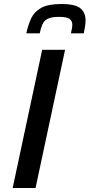

<svg xmlns="http://www.w3.org/2000/svg" viewBox="-20 -936 446 956"><path d="M43 0 190 -688H304L157 0ZM111 -770Q120 -812 135.5 -845Q151 -878 185.5 -897Q220 -916 285 -916Q356 -916 381 -894Q406 -872 406 -836Q406 -821 403.5 -804.5Q401 -788 397 -770H333Q336 -782 338 -793Q340 -804 340 -813Q340 -832 326.5 -842Q313 -852 274 -852Q236 -852 217.5 -842.5Q199 -833 191 -814.5Q183 -796 178 -770Z"/></svg>

Font: Saira Medium
Style: Italic
Weight: 500
Italic angle: -12°
Designer: Hector Gatti with collaboration of the Omnibus-Type team
Foundry: Omnibus-Type
Version: Version 1.100; ttfautohint (v1.8.3)